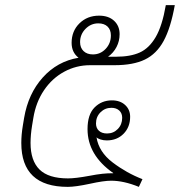

<svg xmlns="http://www.w3.org/2000/svg" viewBox="-20 -720 701 748"><path d="M105 -231Q99 -194 99 -163Q99 -94 134 -59.5Q169 -25 245 -25Q274 -25 328 -35Q384 -46 421 -45V-46Q321 -116 321 -217Q321 -274 348.5 -301.5Q376 -329 416 -329Q448 -329 467.5 -311Q487 -293 487 -265Q487 -225 461.5 -199Q436 -173 396 -173Q383 -173 372 -176.5Q361 -180 356 -185Q365 -128 419 -87Q473 -46 535 -22L521 8Q462 -16 413 -16Q384 -16 330 -4Q274 8 244 8Q63 8 63 -163Q63 -195 69 -231L74 -261Q90 -355 146.5 -418Q203 -481 286 -495Q259 -516 259 -553Q259 -599 289.5 -629Q320 -659 366 -659Q403 -659 424.5 -639Q446 -619 446 -587Q446 -560 434 -537Q422 -514 401 -499H432Q488 -499 524.5 -515.5Q561 -532 586.5 -575.5Q612 -619 626 -700H661Q645 -611 617.5 -560.5Q590 -510 544.5 -488Q499 -466 426 -466H331Q277 -466 230 -440.5Q183 -415 151.5 -368.5Q120 -322 110 -261ZM292 -556Q292 -534 305.5 -521Q319 -508 342 -508Q371 -508 391.5 -529.5Q412 -551 412 -582Q412 -604 399 -616.5Q386 -629 363 -629Q334 -629 313 -607.5Q292 -586 292 -556ZM354 -239Q354 -221 365.5 -210.5Q377 -200 397 -200Q422 -200 439 -217.5Q456 -235 456 -261Q456 -279 444.5 -289.5Q433 -300 414 -300Q389 -300 371.5 -282.5Q354 -265 354 -239Z"/></svg>

Font: Bai Jamjuree ExtraLight
Style: Italic
Weight: 275
Italic angle: -10°
Version: Version 1.000; ttfautohint (v1.6)